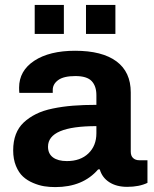

<svg xmlns="http://www.w3.org/2000/svg" viewBox="-20 -743 620 775"><path d="M120.1 -606V-723.1H237.8V-606ZM327.1 -606V-723.1H445.8V-606ZM203.1 12.2Q179.7 12.2 158.4 8.8Q137.2 5.4 113.5 -4.6Q89.8 -14.6 72.8 -30.3Q55.7 -45.9 44.4 -73.2Q33.2 -100.6 33.2 -136.2Q33.2 -172.4 43.9 -200.7Q54.7 -229 75.9 -248.8Q97.2 -268.6 125.5 -282.7Q153.8 -296.9 192.9 -304.9Q231.9 -313 274.4 -316.4Q316.9 -319.8 369.1 -319.8V-358.9Q369.1 -395.5 349.9 -415.8Q330.6 -436 284.2 -436Q237.3 -436 215.1 -419.9Q192.9 -403.8 192.9 -379.9V-368.2H58.1Q57.1 -374 57.1 -389.2Q57.1 -457.5 118.4 -497.8Q179.7 -538.1 283.2 -538.1Q392.1 -538.1 450 -495.4Q507.8 -452.6 507.8 -370.1V-130.9Q507.8 -113.8 517.3 -105Q526.9 -96.2 542 -96.2H575.2V-4.9Q542 11.2 493.2 11.2Q450.2 11.2 421.1 -7.6Q392.1 -26.4 382.8 -59.1H376Q314.5 12.2 203.1 12.2ZM250 -92.8Q304.7 -92.8 336.9 -123.8Q369.1 -154.8 369.1 -205.1V-233.9Q173.8 -233.9 173.8 -150.9Q173.8 -122.6 193.8 -107.7Q213.9 -92.8 250 -92.8Z"/></svg>

Font: Archivo
Style: Bold
Weight: 700
Designer: Hector Gatti
Foundry: Omnibus-Type
Version: Version 2.001